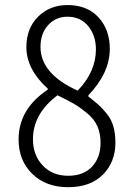

<svg xmlns="http://www.w3.org/2000/svg" viewBox="-20 -740 540 771"><path d="M253.9 11.7Q164.1 11.7 109.4 -42Q54.7 -95.7 54.7 -179.7Q54.7 -302.7 171.9 -379.9V-383.8Q85.9 -461.9 85.9 -550.8Q85.9 -626 132.8 -672.9Q179.7 -719.7 251 -719.7Q330.1 -719.7 375.5 -670.4Q420.9 -621.1 420.9 -543.9Q420.9 -447.3 335 -357.4V-352.5Q362.3 -331.1 377 -317.9Q391.6 -304.7 409.7 -282.2Q427.7 -259.8 435.5 -231.4Q443.4 -203.1 443.4 -167Q443.4 -88.9 393.1 -38.6Q342.8 11.7 253.9 11.7ZM292 -376Q365.2 -452.1 365.2 -542Q365.2 -596.7 334.5 -634.8Q303.7 -672.9 251 -672.9Q204.1 -672.9 173.3 -639.2Q142.6 -605.5 142.6 -551.8Q142.6 -443.4 292 -376ZM253.9 -34.2Q315.4 -34.2 349.6 -70.8Q383.8 -107.4 383.8 -166Q383.8 -204.1 371.1 -232.9Q358.4 -261.7 330.1 -285.2Q301.8 -308.6 278.3 -322.3Q254.9 -335.9 210.9 -357.4Q112.3 -283.2 112.3 -180.7Q112.3 -117.2 151.4 -75.7Q190.4 -34.2 253.9 -34.2Z"/></svg>

Font: Gen Shin Gothic Monospace Light
Style: Regular
Weight: 300
Designer: [Source Han Sans]
Ryoko NISHIZUKA  (kana & ideographs); Paul D. Hunt (Latin, Greek & Cyrillic); Wenlong ZHANG  (bopomofo
Version: Version 1.002.20150607